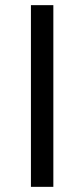

<svg xmlns="http://www.w3.org/2000/svg" viewBox="-20 -725 327 745"><path d="M100 0V-705H187V0Z"/></svg>

Font: Nunito Sans 9pt
Style: Regular
Weight: 400
Version: Version 3.101;gftools[0.9.27]